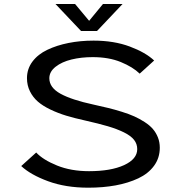

<svg xmlns="http://www.w3.org/2000/svg" viewBox="-20 -904 890 936"><path d="M577.5 -884.5 453 -753H375L250.5 -884.5H346L414.5 -802.5L482 -884.5ZM410.5 11Q300 11 214.5 -20.5Q129 -52 83.5 -94.5L156.5 -160.5Q189.5 -125 257.8 -97.2Q326 -69.5 414 -69.5Q520.5 -69.5 584.8 -99Q649 -128.5 649 -177Q649 -202.5 633.5 -222.2Q618 -242 584 -258.8Q550 -275.5 505.8 -288.5Q461.5 -301.5 395 -316.5Q343 -328 303.2 -340Q263.5 -352 226.2 -369.8Q189 -387.5 164.8 -408.5Q140.5 -429.5 126 -458.8Q111.5 -488 111.5 -523Q111.5 -568 138.2 -603.8Q165 -639.5 210.8 -661.2Q256.5 -683 314 -694.5Q371.5 -706 436 -706Q535.5 -706 612.5 -677.2Q689.5 -648.5 731.5 -609L661 -545Q627.5 -577.5 569 -601.5Q510.5 -625.5 432 -625.5Q376 -625.5 328.8 -614Q281.5 -602.5 251 -578.5Q220.5 -554.5 220.5 -522.5Q220.5 -477 275 -447Q329.5 -417 436.5 -394Q477.5 -385 508.2 -377.5Q539 -370 574.2 -359Q609.5 -348 635 -336.5Q660.5 -325 685.2 -309Q710 -293 725.2 -275.2Q740.5 -257.5 749.8 -234.2Q759 -211 759 -184Q759 -134 731 -95.8Q703 -57.5 654 -34.5Q605 -11.5 543.5 -0.2Q482 11 410.5 11Z"/></svg>

Font: League Mono Wide
Style: Regular
Weight: 400
Width: 8
Designer: Tyler Finck
Foundry: The League of Moveable Type / Tyler Finck
Version: Version 2.210